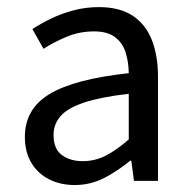

<svg xmlns="http://www.w3.org/2000/svg" viewBox="-20 -519 544 551"><path d="M194.3 12Q153.6 12 121.2 -4.3Q88.8 -20.5 70.1 -51.5Q51.4 -82.4 51.4 -126.2Q51.4 -206.8 122.8 -249.5Q194.2 -292.3 349.5 -309Q349.2 -339.5 341 -367Q332.9 -394.6 311.1 -411.7Q289.4 -428.9 249.9 -428.9Q208.1 -428.9 171.1 -413.4Q134 -397.9 104.9 -379L73 -435.4Q95.3 -450.4 125 -464.9Q154.7 -479.4 189.9 -489Q225.1 -498.6 264.1 -498.6Q323.2 -498.6 360.7 -473.9Q398.2 -449.2 415.8 -404.2Q433.4 -359.2 433.4 -298.3V0H364.5L356.8 -57.9H353.6Q319.1 -29.1 279.5 -8.5Q239.9 12 194.3 12ZM217.2 -56.5Q252.6 -56.5 283.5 -72.3Q314.3 -88.1 349.5 -118.9V-249.9Q267.8 -240.4 220.7 -224.5Q173.6 -208.6 153.7 -185.6Q133.7 -162.7 133.7 -131.5Q133.7 -91.2 157.9 -73.8Q182.1 -56.5 217.2 -56.5Z"/></svg>

Font: Source Sans Variable
Style: Regular
Weight: 200
Designer: Paul D. Hunt
Foundry: Adobe Systems Incorporated
Version: Version 3.006;hotconv 1.0.111;makeotfexe 2.5.65597